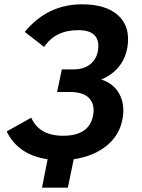

<svg xmlns="http://www.w3.org/2000/svg" viewBox="-20 -736 657 891"><path d="M572 -521Q554 -411 450 -367Q506 -349 532.5 -302.5Q559 -256 550 -192Q538 -112 477 -61.5Q416 -11 322 3L295 135H175L201 3Q64 -17 11 -126L125 -190Q162 -106 273 -106Q398 -106 413 -206Q420 -253 393 -281Q366 -309 306 -309H245L267 -414H322Q370 -414 399.5 -438.5Q429 -463 435 -503Q448 -596 343 -596Q236 -596 185 -518L95 -588Q200 -716 361 -716Q472 -716 528.5 -664.5Q585 -613 572 -521Z"/></svg>

Font: Raleway-v4020
Style: Bold Italic
Weight: 700
Italic angle: -12°
Designer: Matt McInerney, Pablo Impallari, Rodrigo Fuenzalida
Foundry: Matt McInerney, Pablo Impallari, Rodrigo Fuenzalida
Version: Version 4.020;PS 004.020;hotconv 1.0.88;makeotf.lib2.5.64775